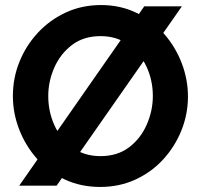

<svg xmlns="http://www.w3.org/2000/svg" viewBox="-20 -735 795 760"><path d="M377 5Q299 5 235.5 -25Q172 -55 126.5 -106.5Q81 -158 56 -222.5Q31 -287 31 -355Q31 -426 57 -490.5Q83 -555 130 -605.5Q177 -656 240.5 -685.5Q304 -715 380 -715Q457 -715 520.5 -684Q584 -653 629.5 -601Q675 -549 699.5 -484.5Q724 -420 724 -353Q724 -283 698 -218.5Q672 -154 625.5 -103.5Q579 -53 515.5 -24Q452 5 377 5ZM171 -355Q171 -293 195.5 -239Q220 -185 266.5 -151Q313 -117 378 -117Q445 -117 491 -152Q537 -187 561 -242Q585 -297 585 -355Q585 -417 560 -471Q535 -525 488.5 -558.5Q442 -592 378 -592Q311 -592 265 -557Q219 -522 195 -467.5Q171 -413 171 -355ZM700 -710 204 0H56L551 -710Z"/></svg>

Font: Raleway
Style: Bold
Weight: 700
Designer: Matt McInerney, Pablo Impallari, Rodrigo Fuenzalida
Foundry: Matt McInerney, Pablo Impallari, Rodrigo Fuenzalida
Version: Version 4.026